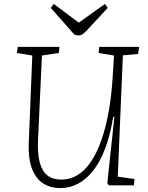

<svg xmlns="http://www.w3.org/2000/svg" viewBox="-20 -941 753 975"><path d="M578 -44 663 -32 660 0H532L525 -12L561 -348H555Q540 -256 514.5 -188Q489 -120 454 -75.5Q419 -31 377 -8.5Q335 14 286 14Q234 14 197 -11Q160 -36 141.5 -87Q123 -138 126 -214L144 -659L66 -672L70 -703H282L279 -672L193 -659L173 -229Q170 -160 182 -115.5Q194 -71 221 -50Q248 -29 292 -29Q336 -29 374 -52Q412 -75 442 -120Q472 -165 494.5 -228.5Q517 -292 531.5 -372Q546 -452 552 -547L559 -659L481 -672L484 -703H687L681 -667L604 -660ZM238 -901 253 -921 380 -826 513 -921 527 -901 424 -790Q412 -777 402 -769Q392 -761 378 -761Q373 -761 367.5 -762.5Q362 -764 357 -766Z"/></svg>

Font: Literata 18pt ExtraLight
Style: Italic
Weight: 250
Italic angle: -2°
Designer: Latin by Veronika Burian and Jose Scaglione. Greek by Irene Vlachou. Cyrillic by Vera Evstafieva
Foundry: TypeTogether
Version: Version 3.103;gftools[0.9.29]